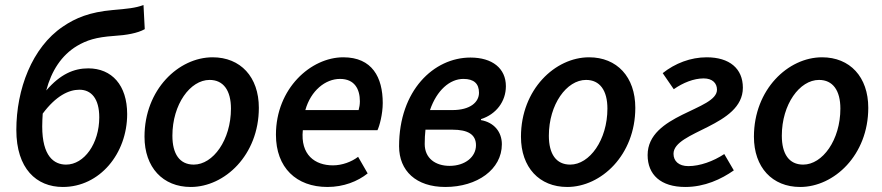

<svg xmlns="http://www.w3.org/2000/svg" viewBox="-20 -732 3510 764"><path d="M148 -229C148 -247 149 -264 150 -280C203 -351 254 -375 296 -375C343 -375 375 -340 375 -265C375 -161 315 -77 243 -77C195 -77 148 -110 148 -229ZM230 12C377 12 486 -121 486 -278C486 -393 425 -460 331 -460C274 -460 220 -437 164 -372C185 -451 225 -512 286 -549C325 -572 362 -584 433 -589C483 -592 528 -600 556 -616L551 -712C519 -700 486 -697 428 -692C338 -684 281 -661 230 -626C107 -543 45 -376 45 -215C45 -61 125 12 230 12Z M739 12C874 12 1010 -115 1010 -303C1010 -426 937 -504 826 -504C691 -504 555 -376 555 -188C555 -66 628 12 739 12ZM751 -77C695 -77 666 -119 666 -192C666 -317 737 -414 814 -414C869 -414 899 -372 899 -300C899 -175 828 -77 751 -77Z M1283 12C1347 12 1403 -10 1443 -42L1405 -108C1379 -88 1341 -74 1305 -74C1233 -74 1175 -116 1185 -214H1482C1490 -230 1503 -278 1503 -322C1503 -424 1461 -504 1346 -504C1217 -504 1078 -380 1078 -196C1078 -65 1159 12 1283 12ZM1195 -294C1217 -372 1275 -418 1333 -418C1392 -418 1412 -376 1412 -329C1412 -316 1410 -305 1407 -294Z M1752 12C1879 12 1977 -58 1977 -158C1977 -207 1946 -245 1894 -254V-258C1954 -277 1993 -328 1993 -389C1993 -460 1939 -503 1852 -503C1706 -503 1568 -372 1568 -150C1568 -52 1636 12 1752 12ZM1769 -72C1713 -72 1670 -102 1670 -159C1670 -179 1671 -198 1673 -216H1780C1842 -216 1874 -197 1874 -154C1874 -108 1831 -72 1769 -72ZM1824 -418C1866 -418 1886 -399 1886 -363C1886 -326 1852 -294 1780 -294H1691C1718 -373 1770 -418 1824 -418Z M2237 12C2372 12 2508 -115 2508 -303C2508 -426 2435 -504 2324 -504C2189 -504 2053 -376 2053 -188C2053 -66 2126 12 2237 12ZM2249 -77C2193 -77 2164 -119 2164 -192C2164 -317 2235 -414 2312 -414C2367 -414 2397 -372 2397 -300C2397 -175 2326 -77 2249 -77Z M2707 12C2784 12 2850 -19 2900 -54L2862 -119C2818 -90 2765 -71 2719 -71C2681 -71 2660 -91 2660 -120C2660 -211 2936 -229 2936 -383C2936 -459 2883 -504 2792 -504C2728 -504 2666 -480 2617 -441L2661 -377C2698 -403 2741 -420 2780 -420C2815 -420 2833 -401 2833 -375C2833 -293 2557 -278 2557 -115C2557 -37 2609 12 2707 12Z M3164 12C3299 12 3435 -115 3435 -303C3435 -426 3362 -504 3251 -504C3116 -504 2980 -376 2980 -188C2980 -66 3053 12 3164 12ZM3176 -77C3120 -77 3091 -119 3091 -192C3091 -317 3162 -414 3239 -414C3294 -414 3324 -372 3324 -300C3324 -175 3253 -77 3176 -77Z"/></svg>

Font: Source Sans Pro Semibold
Style: Italic
Weight: 600
Italic angle: -11°
Designer: Paul D. Hunt
Foundry: Adobe Systems Incorporated
Version: Version 3.006;hotconv 1.0.111;makeotfexe 2.5.65597